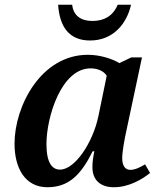

<svg xmlns="http://www.w3.org/2000/svg" viewBox="-20 -776 673 806"><path d="M358 -606C457 -606 513 -679 530 -756H474C454 -708 416 -688 368 -688C320 -688 288 -710 283 -756H224C230 -664 270 -606 358 -606ZM179 10C270 10 321 -44 369 -141H376C370 -112 368 -94 368 -74C368 -19 403 10 458 10C522 10 578 -24 610 -50L589 -86C567 -73 547 -63 527 -63C506 -63 493 -79 493 -113C493 -139 504 -198 509 -220L576 -535H531L481 -511C452 -529 400 -546 349 -546C151 -546 41 -329 41 -173C41 -69 86 10 179 10ZM232 -64C199 -64 175 -92 175 -171C175 -286 238 -489 360 -489C388 -489 415 -479 428 -458L393 -288C370 -178 295 -64 232 -64Z"/></svg>

Font: Noto Serif SemiBold
Style: Italic
Weight: 600
Italic angle: -12°
Designer: Monotype Design Team
Foundry: Monotype Imaging Inc.
Version: Version 2.014